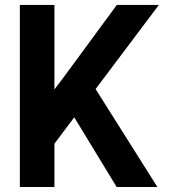

<svg xmlns="http://www.w3.org/2000/svg" viewBox="-20 -747 690 767"><path d="M446 0 276.6 -278.4 197.4 -172.9V0H59.3V-727.3H197.4V-389.6L238.6 -444.2L446.7 -727.3H614.7L361.9 -391.3L608.7 0Z"/></svg>

Font: Interface
Style: Bold
Weight: 700
Designer: Rasmus Andersson
Foundry: rsms
Version: Version 1.8